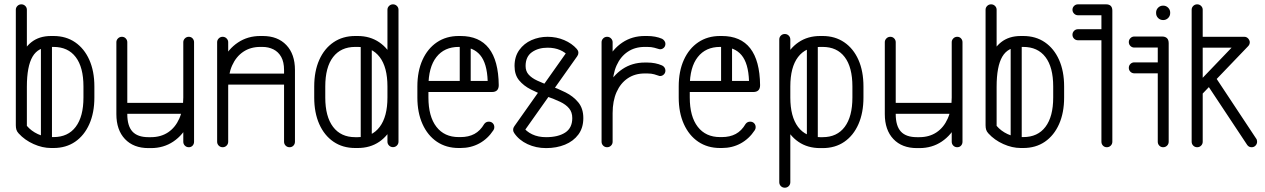

<svg xmlns="http://www.w3.org/2000/svg" viewBox="-20 -679 5839 886"><path d="M415.5 -228.9Q415.5 -158.8 392.2 -106.3Q368.9 -53.9 326.7 -24.9Q284.5 4 226.9 4H215.5Q175.8 4 134.9 -14.3Q94 -32.6 66 -63.4Q58.2 -71.8 55.6 -80.7Q53 -89.6 53 -101.1V-278.8Q53 -350.8 70.8 -403.1Q88.5 -455.5 124.6 -484.2Q160.8 -512.9 215.5 -512.9H226.9Q284.5 -512.9 326.7 -483.9Q368.9 -455 392.2 -402.7Q415.5 -350.4 415.5 -279.9ZM365.1 -228.9V-279.9Q365.1 -368.8 329.4 -415.6Q293.8 -462.5 226.9 -462.5H215.5Q156.4 -462.5 130.2 -417.6Q104 -372.8 104 -278.8V-98.2Q124.1 -74.5 154.3 -60.4Q184.5 -46.4 215.5 -46.4H226.9Q293.8 -46.4 329.4 -93.7Q365.1 -141 365.1 -228.9ZM104 -278.8Q104 -268 96.6 -260.6Q89.2 -253.2 78.5 -253.2Q67.8 -253.2 60.4 -260.6Q53 -268 53 -278.8V-634.1Q53 -644.2 60.4 -651.6Q67.8 -659 78.5 -659Q89.2 -659 96.6 -651.6Q104 -644.2 104 -634.1ZM219.8 -29.8Q219.8 -19.4 212.4 -12Q205 -4.6 194.2 -4.6Q183.5 -4.6 176.1 -12Q168.8 -19.4 168.8 -29.8V-475.5Q168.8 -486.2 176.1 -493.6Q183.5 -501 194.2 -501Q205 -501 212.4 -493.6Q219.8 -486.2 219.8 -475.5Z M875.5 -25.1Q875.5 -14.4 868.8 -7Q862 0.4 851.2 0.4Q840.5 0.4 833.1 -7Q825.8 -14.4 825.8 -25.1V-484.4Q825.8 -494.1 833.1 -501.7Q840.5 -509.2 851.2 -509.2Q862 -509.2 868.8 -501.7Q875.5 -494.1 875.5 -484.4ZM825.8 -228.9Q825.8 -239.6 833.1 -247Q840.5 -254.4 851.2 -254.4Q862 -254.4 868.8 -247Q875.5 -239.6 875.5 -228.9Q875.5 -161.8 850.2 -108.9Q824.9 -56.1 780 -25.9Q735.1 4.4 676.5 4.4H665.1Q596.2 4.4 556.6 -37.4Q517 -79.2 517 -152.4V-484.4Q517 -494.1 524.4 -501.7Q531.8 -509.2 542.5 -509.2Q553.2 -509.2 560.3 -501.7Q567.4 -494.1 567.4 -484.4V-152.4Q567.4 -98 591.1 -72Q614.9 -46 665.1 -46H676.5Q722.2 -46 755.8 -68.4Q789.2 -90.8 807.5 -132.2Q825.8 -173.6 825.8 -228.9ZM542.5 -154Q531.8 -154 524.4 -161.6Q517 -169.1 517 -178.9Q517 -189.6 524.4 -197Q531.8 -204.4 542.5 -204.4H846.6Q857.4 -204.4 864.8 -197Q872.1 -189.6 872.1 -178.9Q872.1 -169.1 864.8 -161.6Q857.4 -154 846.6 -154Z M1033 -25.1Q1033 -14.4 1025.6 -7Q1018.2 0.4 1007.5 0.4Q996.8 0.4 989.4 -7Q982 -14.4 982 -25.1V-484.4Q982 -494.1 989.4 -501.7Q996.8 -509.2 1007.5 -509.2Q1018.2 -509.2 1025.6 -501.7Q1033 -494.1 1033 -484.4ZM1033 -279.9Q1033 -269.1 1025.6 -261.8Q1018.2 -254.4 1007.5 -254.4Q996.8 -254.4 989.4 -261.8Q982 -269.1 982 -279.9Q982 -347.4 1007.6 -400.2Q1033.2 -453 1078.2 -482.9Q1123.2 -512.9 1181.2 -512.9H1192.6Q1261.5 -512.9 1301.3 -471.1Q1341.1 -429.2 1341.1 -356.1V-25.1Q1341.1 -14.4 1334.1 -7Q1327 0.4 1316.2 0.4Q1305.5 0.4 1298.1 -7Q1290.8 -14.4 1290.8 -25.1V-356.1Q1290.8 -392.5 1277.8 -416.1Q1264.8 -439.6 1241.9 -451.1Q1219 -462.5 1191.1 -462.5H1181.2Q1135.9 -462.5 1102.7 -440.1Q1069.5 -417.8 1051.2 -376.9Q1033 -336.1 1033 -279.9ZM1316.2 -339.5Q1327 -339.5 1334.1 -331.9Q1341.1 -324.4 1341.1 -314Q1341.1 -303.2 1334.1 -295.9Q1327 -288.5 1316.2 -288.5H1011.5Q1000.8 -288.5 993.4 -295.9Q986 -303.2 986 -314Q986 -324.4 993.4 -331.9Q1000.8 -339.5 1011.5 -339.5Z M1430 -228.9V-279.9Q1430 -350.4 1453.3 -402.7Q1476.6 -455 1519.1 -483.9Q1561.6 -512.9 1619.2 -512.9H1630.6Q1687.6 -512.9 1730.1 -483.9Q1772.6 -455 1795.8 -402.7Q1818.9 -350.4 1818.9 -279.9V-228.9Q1818.9 -158.8 1795.8 -106.3Q1772.6 -53.9 1730.4 -24.9Q1688.2 4 1630.6 4H1619.2Q1561.6 4 1519.1 -24.9Q1476.6 -53.9 1453.3 -106.3Q1430 -158.8 1430 -228.9ZM1481 -228.9Q1481 -141 1517 -93.5Q1553 -46 1619.2 -46H1630.6Q1696.5 -46 1732.2 -93.5Q1767.9 -141 1767.9 -228.9V-279.9Q1767.9 -368.8 1732.2 -415.6Q1696.5 -462.5 1630.6 -462.5H1619.2Q1553 -462.5 1517 -415.6Q1481 -368.8 1481 -279.9ZM1818.9 -25.5Q1818.9 -14.8 1811.5 -7.4Q1804.1 0 1793.4 0Q1783 0 1775.4 -7.4Q1767.9 -14.8 1767.9 -25.5V-634.1Q1767.9 -644.2 1775.4 -651.6Q1783 -659 1793.4 -659Q1804.1 -659 1811.5 -651.6Q1818.9 -644.2 1818.9 -634.1ZM1695.6 -30.9Q1695.6 -20.1 1688.2 -12.8Q1680.9 -5.4 1670.1 -5.4Q1659.4 -5.4 1652 -12.8Q1644.6 -20.1 1644.6 -30.9V-479.5Q1644.6 -490.2 1652 -497.6Q1659.4 -505 1670.1 -505Q1680.9 -505 1688.2 -497.6Q1695.6 -490.2 1695.6 -479.5Z M1931.5 -254.4Q1920.8 -254.4 1914 -261.8Q1907.2 -269.1 1907.2 -279.9Q1907.2 -290.6 1914 -298Q1920.8 -305.4 1931.5 -305.4H2230.4Q2227.5 -387 2195.7 -424.8Q2163.9 -462.5 2105.1 -462.5H2096.8Q2030.5 -462.5 1993.8 -415.6Q1957 -368.8 1957 -279.9V-229.2Q1957 -141.4 1993.8 -93.9Q2030.5 -46.4 2096.8 -46.4H2105.1Q2142.2 -46.4 2169.2 -60.9Q2196.2 -75.4 2214.5 -106.9Q2222.4 -117.6 2235.6 -117.6Q2247 -117.6 2254.1 -110.2Q2261.1 -102.9 2261.1 -92.1Q2261.1 -83.9 2256.8 -78Q2230.9 -38.5 2191.9 -17.2Q2153 4 2105.1 4H2096.8Q2039.1 4 1996.2 -24.9Q1953.4 -53.9 1929.7 -106.5Q1906 -159.1 1906 -229.2V-279.9Q1906 -350.4 1929.7 -402.7Q1953.4 -455 1996.2 -483.9Q2039.1 -512.9 2096.8 -512.9H2105.1Q2191.9 -512.9 2236.1 -456Q2280.2 -399.1 2281.5 -286.1Q2281.5 -254.4 2250 -254.4ZM2152.1 -298.9Q2152.1 -288.5 2144.4 -281.4Q2136.8 -274.4 2127 -274.4Q2116.2 -274.4 2108.9 -281.4Q2101.5 -288.5 2101.5 -298.9V-475Q2101.5 -485.1 2108.9 -492.8Q2116.2 -500.5 2127 -500.5Q2136.8 -500.5 2144.4 -492.8Q2152.1 -485.1 2152.1 -475Z M2603.8 -450.9Q2610.6 -459.9 2622.9 -459.9Q2627.8 -459.9 2633.7 -456.6Q2639.6 -453.4 2644.3 -447.9Q2649 -442.5 2649 -435Q2649 -427.2 2643.6 -419.5L2393.6 -66.2Q2386.8 -55.6 2373.9 -55.6Q2362.5 -55.6 2355.2 -63Q2348 -70.4 2348 -80.1Q2348 -85.2 2349.6 -89.2Q2351.2 -93.1 2353.8 -97ZM2353 -64.8Q2350.9 -67.6 2349.4 -71.6Q2348 -75.5 2348 -80.1Q2348 -90.2 2355.1 -97.9Q2362.1 -105.6 2372.9 -105.6Q2385.5 -105.6 2393 -94.6Q2408.1 -72.4 2435.8 -59.2Q2463.4 -46 2499.9 -46Q2555.4 -46 2588.1 -67.2Q2620.8 -88.4 2620.8 -134.1Q2620.8 -161.2 2606.1 -178.9Q2591.5 -196.6 2564.6 -209.4Q2537.6 -222.1 2501 -235Q2463.8 -248.8 2430.1 -265.9Q2396.4 -283 2375.4 -308.4Q2354.4 -333.8 2354.4 -374.4Q2354.4 -417.6 2376.1 -448.1Q2397.9 -478.5 2432.7 -493.9Q2467.5 -509.2 2506.9 -509.2Q2547.6 -509.2 2583.4 -494Q2619.1 -478.8 2641.8 -453Q2645 -449.4 2647 -445.1Q2649 -440.8 2649 -435Q2649 -428.5 2644 -422.8Q2639 -417 2633.1 -413.6Q2627.1 -410.1 2623.5 -410.1Q2613.1 -410.1 2605.2 -418Q2589.4 -437.4 2564.4 -448.1Q2539.4 -458.9 2506.9 -458.9Q2463.8 -458.9 2434.6 -438.2Q2405.4 -417.5 2405.4 -374.4Q2405.4 -350.2 2419.8 -334.4Q2434.1 -318.6 2459.4 -306.9Q2484.6 -295.1 2517.8 -283.5Q2554.1 -270.4 2589.8 -252.6Q2625.5 -234.8 2648.6 -206.6Q2671.8 -178.4 2671.8 -134.1Q2671.8 -89 2648.9 -58.2Q2626 -27.4 2587.2 -11.5Q2548.4 4.4 2499.9 4.4Q2453.4 4.4 2414.2 -13.9Q2375 -32.2 2353 -64.8Z M2807 -25.1Q2807 -14.4 2799.6 -7Q2792.2 0.4 2781.5 0.4Q2770.8 0.4 2763.4 -7Q2756 -14.4 2756 -25.1V-484.4Q2756 -494.1 2763.4 -501.7Q2770.8 -509.2 2781.5 -509.2Q2792.2 -509.2 2799.6 -501.7Q2807 -494.1 2807 -484.4ZM2807 -279.9Q2807 -269.1 2799.6 -261.8Q2792.2 -254.4 2781.5 -254.4Q2770.8 -254.4 2763.4 -261.8Q2756 -269.1 2756 -279.9Q2756 -347.4 2781.6 -400.2Q2807.2 -453 2852.2 -482.9Q2897.2 -512.9 2955.2 -512.9H2966.6Q2985.5 -512.9 3002.9 -509.7Q3020.2 -506.5 3035.1 -500.1Q3041.6 -496.6 3046.1 -490.3Q3050.6 -484 3050.6 -476.8Q3050.6 -464.8 3042.3 -457.7Q3034 -450.6 3023.2 -451.9Q3012.2 -455 2999.1 -458.8Q2986 -462.5 2966.6 -462.5H2955.2Q2909.9 -462.5 2876.7 -440.1Q2843.5 -417.8 2825.2 -376.9Q2807 -336.1 2807 -279.9ZM2807 -157.1Q2807 -146.4 2799.6 -139.3Q2792.2 -132.2 2781.5 -132.2Q2770.8 -132.2 2763.4 -139.3Q2756 -146.4 2756 -157.1Q2756 -224.2 2781.6 -277.1Q2807.2 -329.9 2852.2 -360.1Q2897.2 -390.4 2955.2 -390.4H2966.6Q3004.6 -390.4 3035.1 -377Q3041.6 -374.1 3046.1 -367.8Q3050.6 -361.5 3050.6 -353.2Q3050.6 -341.9 3042.3 -334.5Q3034 -327.1 3023.2 -328.4Q3012.2 -332.1 2999.1 -336.1Q2986 -340 2966.6 -340H2955.2Q2909.9 -340 2876.7 -317.6Q2843.5 -295.2 2825.2 -254.1Q2807 -213 2807 -157.1Z M3137.5 -254.4Q3126.8 -254.4 3120 -261.8Q3113.2 -269.1 3113.2 -279.9Q3113.2 -290.6 3120 -298Q3126.8 -305.4 3137.5 -305.4H3436.4Q3433.5 -387 3401.7 -424.8Q3369.9 -462.5 3311.1 -462.5H3302.8Q3236.5 -462.5 3199.8 -415.6Q3163 -368.8 3163 -279.9V-229.2Q3163 -141.4 3199.8 -93.9Q3236.5 -46.4 3302.8 -46.4H3311.1Q3348.2 -46.4 3375.2 -60.9Q3402.2 -75.4 3420.5 -106.9Q3428.4 -117.6 3441.6 -117.6Q3453 -117.6 3460.1 -110.2Q3467.1 -102.9 3467.1 -92.1Q3467.1 -83.9 3462.8 -78Q3436.9 -38.5 3397.9 -17.2Q3359 4 3311.1 4H3302.8Q3245.1 4 3202.2 -24.9Q3159.4 -53.9 3135.7 -106.5Q3112 -159.1 3112 -229.2V-279.9Q3112 -350.4 3135.7 -402.7Q3159.4 -455 3202.2 -483.9Q3245.1 -512.9 3302.8 -512.9H3311.1Q3397.9 -512.9 3442.1 -456Q3486.2 -399.1 3487.5 -286.1Q3487.5 -254.4 3456 -254.4ZM3358.1 -298.9Q3358.1 -288.5 3350.4 -281.4Q3342.8 -274.4 3333 -274.4Q3322.2 -274.4 3314.9 -281.4Q3307.5 -288.5 3307.5 -298.9V-475Q3307.5 -485.1 3314.9 -492.8Q3322.2 -500.5 3333 -500.5Q3342.8 -500.5 3350.4 -492.8Q3358.1 -485.1 3358.1 -475Z M3964.5 -279.9V-228.9Q3964.5 -158.8 3941.4 -106.1Q3918.2 -53.5 3876.1 -24.6Q3833.9 4.4 3776.2 4.4H3764.9Q3706.6 4.4 3664.4 -24.6Q3622.2 -53.5 3599.1 -106.1Q3576 -158.8 3576 -228.9V-279.9Q3576 -350.4 3599.1 -402.7Q3622.2 -455 3664.8 -483.9Q3707.2 -512.9 3764.9 -512.9H3776.2Q3833.2 -512.9 3875.8 -483.9Q3918.2 -455 3941.4 -402.7Q3964.5 -350.4 3964.5 -279.9ZM3913.5 -279.9Q3913.5 -368.8 3878 -415.6Q3842.5 -462.5 3776.2 -462.5H3764.9Q3698 -462.5 3662.5 -415.6Q3627 -368.8 3627 -279.9V-228.9Q3627 -141 3662.5 -93.5Q3698 -46 3764.9 -46H3776.2Q3842.5 -46 3878 -93.5Q3913.5 -141 3913.5 -228.9ZM3627 161.8Q3627 172.5 3619.6 179.9Q3612.2 187.2 3601.5 187.2Q3590.8 187.2 3583.4 179.9Q3576 172.5 3576 161.8V-496.6Q3576 -507.4 3583.4 -514.8Q3590.8 -522.1 3601.5 -522.1Q3612.2 -522.1 3619.6 -514.8Q3627 -507.4 3627 -496.6ZM3753.8 -29.8Q3753.8 -19.4 3746.2 -12Q3738.6 -4.6 3728.9 -4.6Q3718.1 -4.6 3710.8 -12Q3703.4 -19.4 3703.4 -29.8V-478.4Q3703.4 -489.1 3710.8 -496.5Q3718.1 -503.9 3728.9 -503.9Q3738.6 -503.9 3746.2 -496.5Q3753.8 -489.1 3753.8 -478.4Z M4421.5 -25.1Q4421.5 -14.4 4414.8 -7Q4408 0.4 4397.2 0.4Q4386.5 0.4 4379.1 -7Q4371.8 -14.4 4371.8 -25.1V-484.4Q4371.8 -494.1 4379.1 -501.7Q4386.5 -509.2 4397.2 -509.2Q4408 -509.2 4414.8 -501.7Q4421.5 -494.1 4421.5 -484.4ZM4371.8 -228.9Q4371.8 -239.6 4379.1 -247Q4386.5 -254.4 4397.2 -254.4Q4408 -254.4 4414.8 -247Q4421.5 -239.6 4421.5 -228.9Q4421.5 -161.8 4396.2 -108.9Q4370.9 -56.1 4326 -25.9Q4281.1 4.4 4222.5 4.4H4211.1Q4142.2 4.4 4102.6 -37.4Q4063 -79.2 4063 -152.4V-484.4Q4063 -494.1 4070.4 -501.7Q4077.8 -509.2 4088.5 -509.2Q4099.2 -509.2 4106.3 -501.7Q4113.4 -494.1 4113.4 -484.4V-152.4Q4113.4 -98 4137.1 -72Q4160.9 -46 4211.1 -46H4222.5Q4268.2 -46 4301.8 -68.4Q4335.2 -90.8 4353.5 -132.2Q4371.8 -173.6 4371.8 -228.9ZM4088.5 -154Q4077.8 -154 4070.4 -161.6Q4063 -169.1 4063 -178.9Q4063 -189.6 4070.4 -197Q4077.8 -204.4 4088.5 -204.4H4392.6Q4403.4 -204.4 4410.8 -197Q4418.1 -189.6 4418.1 -178.9Q4418.1 -169.1 4410.8 -161.6Q4403.4 -154 4392.6 -154Z M4890.5 -228.9Q4890.5 -158.8 4867.2 -106.3Q4843.9 -53.9 4801.7 -24.9Q4759.5 4 4701.9 4H4690.5Q4650.8 4 4609.9 -14.3Q4569 -32.6 4541 -63.4Q4533.2 -71.8 4530.6 -80.7Q4528 -89.6 4528 -101.1V-278.8Q4528 -350.8 4545.8 -403.1Q4563.5 -455.5 4599.6 -484.2Q4635.8 -512.9 4690.5 -512.9H4701.9Q4759.5 -512.9 4801.7 -483.9Q4843.9 -455 4867.2 -402.7Q4890.5 -350.4 4890.5 -279.9ZM4840.1 -228.9V-279.9Q4840.1 -368.8 4804.4 -415.6Q4768.8 -462.5 4701.9 -462.5H4690.5Q4631.4 -462.5 4605.2 -417.6Q4579 -372.8 4579 -278.8V-98.2Q4599.1 -74.5 4629.3 -60.4Q4659.5 -46.4 4690.5 -46.4H4701.9Q4768.8 -46.4 4804.4 -93.7Q4840.1 -141 4840.1 -228.9ZM4579 -278.8Q4579 -268 4571.6 -260.6Q4564.2 -253.2 4553.5 -253.2Q4542.8 -253.2 4535.4 -260.6Q4528 -268 4528 -278.8V-634.1Q4528 -644.2 4535.4 -651.6Q4542.8 -659 4553.5 -659Q4564.2 -659 4571.6 -651.6Q4579 -644.2 4579 -634.1ZM4694.8 -29.8Q4694.8 -19.4 4687.4 -12Q4680 -4.6 4669.2 -4.6Q4658.5 -4.6 4651.1 -12Q4643.8 -19.4 4643.8 -29.8V-475.5Q4643.8 -486.2 4651.1 -493.6Q4658.5 -501 4669.2 -501Q4680 -501 4687.4 -493.6Q4694.8 -486.2 4694.8 -475.5Z M4954.5 -608.6Q4943.8 -608.6 4936.4 -616.2Q4929 -623.8 4929 -634.1Q4929 -644.2 4936.4 -651.6Q4943.8 -659 4954.5 -659H5083.8Q5113 -659 5113 -629.8V-25.1Q5113 -14.4 5105.6 -7Q5098.2 0.4 5087.5 0.4Q5076.8 0.4 5069.7 -7Q5062.6 -14.4 5062.6 -25.1V-608.6ZM4954.5 -493.2Q4943.8 -493.2 4936.4 -500.6Q4929 -508 4929 -518.8Q4929 -529.1 4936.4 -536.7Q4943.8 -544.2 4954.5 -544.2H5087.5Q5098.2 -544.2 5105.6 -536.7Q5113 -529.1 5113 -518.8Q5113 -508 5105.6 -500.6Q5098.2 -493.2 5087.5 -493.2Z M5214.5 -459.5Q5203.8 -459.5 5196.4 -466.9Q5189 -474.2 5189 -485Q5189 -495.4 5196.4 -502.9Q5203.8 -510.5 5214.5 -510.5H5341.9Q5373 -510.5 5373 -479.4V-25.1Q5373 -14.4 5365.6 -7Q5358.2 0.4 5347.5 0.4Q5336.8 0.4 5329.7 -7Q5322.6 -14.4 5322.6 -25.1V-459.5ZM5214.5 -340.6Q5203.8 -340.6 5196.4 -348Q5189 -355.4 5189 -365.8Q5189 -376.5 5196.4 -383.9Q5203.8 -391.2 5214.5 -391.2H5347.5Q5358.2 -391.2 5365.6 -383.9Q5373 -376.5 5373 -365.8Q5373 -355.4 5365.6 -348Q5358.2 -340.6 5347.5 -340.6ZM5314.9 -621Q5314.9 -634.1 5324.3 -643.6Q5333.8 -653 5347.5 -653Q5361 -653 5370.4 -643.6Q5379.9 -634.1 5379.9 -621V-618.8Q5379.9 -605.2 5370.4 -595.8Q5361 -586.4 5347.5 -586.4Q5333.8 -586.4 5324.3 -595.8Q5314.9 -605.2 5314.9 -618.8Z M5479 -634.1Q5479 -644.2 5486.4 -651.6Q5493.8 -659 5504.5 -659Q5515.2 -659 5522.6 -651.6Q5530 -644.2 5530 -634.1V-25.1Q5530 -14.4 5522.6 -7Q5515.2 0.4 5504.5 0.4Q5493.8 0.4 5486.4 -7Q5479 -14.4 5479 -25.1ZM5504.5 -458.9Q5493.8 -458.9 5486.4 -466.2Q5479 -473.6 5479 -484.4Q5479 -494.1 5486.4 -501.7Q5493.8 -509.2 5504.5 -509.2H5722Q5732.1 -509.2 5739.4 -501.7Q5746.6 -494.1 5746.6 -484.4Q5746.6 -473.6 5736.9 -466.2Q5727.2 -458.9 5716.5 -458.9ZM5704.9 -502.4Q5711.6 -508.5 5718.2 -508.5Q5728.4 -508.5 5737.8 -501.3Q5747.2 -494.1 5747.2 -484.4Q5747.2 -473.2 5739.2 -465.4L5521.4 -238.4Q5514.5 -231.2 5504.5 -231.2Q5493.8 -231.2 5486.9 -238.6Q5480 -246 5480 -256.8Q5480 -268.5 5487.6 -275.8ZM5541.9 -301.9Q5540.4 -305.1 5538.9 -308.8Q5537.5 -312.4 5537.5 -316.4Q5537.5 -326.5 5544.9 -334.2Q5552.2 -341.9 5563 -341.9Q5576.2 -341.9 5583.8 -330.9L5776.6 -39.6Q5778.8 -37 5779.9 -33.1Q5781 -29.1 5781 -25.1Q5781 -15 5773.9 -7.3Q5766.9 0.4 5755.5 0.4Q5742.9 0.4 5735.4 -10Z"/></svg>

Font: Libertine-Super Thin
Style: Regular
Weight: 100
Designer: Bastien Sozeau
Foundry: NBR — Bastien Sozeau
Version: Version 2.003;gftools[0.9.33]